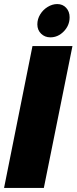

<svg xmlns="http://www.w3.org/2000/svg" viewBox="-30 -926 377 946"><path d="M154 -806Q154 -832 168 -855Q182 -878 205 -892Q228 -906 252 -906Q279 -906 296 -887.5Q313 -869 313 -841Q313 -801 284.5 -771.5Q256 -742 218 -742Q191 -742 172.5 -760Q154 -778 154 -806ZM130 -699H327L186 0H-10Z"/></svg>

Font: Readiness ExtraBold
Style: Italic
Weight: 800
Italic angle: -12°
Designer: Katatrad Team
Foundry: CadsonDemak
Version: Version 1.00;January 16, 2020;FontCreator 12.0.0.2550 64-bit